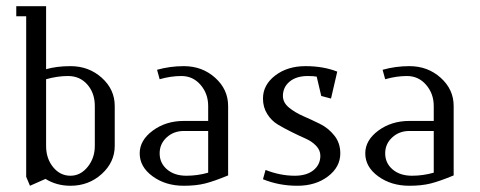

<svg xmlns="http://www.w3.org/2000/svg" viewBox="-20 -596 1540 616"><path d="M32.2 -543.9V-576.2H127.9V-374Q162.1 -383.8 206.1 -383.8Q265.1 -383.8 306.6 -346.4Q348.1 -309.1 348.1 -255.9V-127.9Q348.1 -75.7 306.4 -37.8Q264.6 0 206.1 0Q161.6 0 126 -22L76.2 0L64 -28.8V-543.9ZM127.9 -127.9Q127.9 -87.4 150.4 -59.8Q172.9 -32.2 206.1 -32.2Q238.3 -32.2 261.2 -60.5Q284.2 -88.9 284.2 -127.9V-255.9Q284.2 -297.4 260.3 -324.7Q236.3 -352.1 198.2 -352.1Q164.1 -352.1 127.9 -341.8Z M428.2 -104Q428.2 -146 470.2 -177Q512.2 -208 569.8 -208H647.9V-255.9Q647.9 -295.4 623.5 -323.7Q599.1 -352.1 562 -352.1Q527.8 -352.1 492.2 -341.8L483.9 -372.1Q525.4 -383.8 569.8 -383.8Q628.9 -383.8 670.4 -346.4Q711.9 -309.1 711.9 -255.9V-33.2Q667 -14.6 637.9 -7.3Q608.9 0 569.8 0Q511.2 0 469.7 -30.3Q428.2 -60.5 428.2 -104ZM492.2 -104Q492.2 -72.8 515.9 -52.5Q539.6 -32.2 578.1 -32.2Q613.8 -32.2 647.9 -42V-175.8H569.8Q537.1 -175.8 514.6 -155Q492.2 -134.3 492.2 -104Z M823.7 -21 832 -50.8Q878.9 -32.2 925.8 -32.2Q963.9 -32.2 985.8 -50Q1007.8 -67.9 1007.8 -96.2Q1007.8 -114.3 994.1 -128.4Q980.5 -142.6 960 -151.6Q939.5 -160.6 915.8 -172.4Q892.1 -184.1 871.6 -196.3Q851.1 -208.5 837.4 -230.2Q823.7 -252 823.7 -279.8Q823.7 -323.7 863 -353.8Q902.3 -383.8 960 -383.8Q1017.6 -383.8 1062 -366.2L1042 -279.8L1010.7 -288.1L996.1 -350.1Q986.3 -352.1 967.8 -352.1Q930.7 -352.1 909.2 -334.2Q887.7 -316.4 887.7 -288.1Q887.7 -267.1 906.7 -251.2Q925.8 -235.4 952.6 -223.6Q979.5 -211.9 1006.6 -198.5Q1033.7 -185.1 1052.7 -161.1Q1071.8 -137.2 1071.8 -104Q1071.8 -60.1 1032.2 -30Q992.7 0 934.1 0Q875 0 823.7 -21Z M1151.9 -104Q1151.9 -146 1193.8 -177Q1235.8 -208 1293.5 -208H1371.6V-255.9Q1371.6 -295.4 1347.2 -323.7Q1322.8 -352.1 1285.6 -352.1Q1251.5 -352.1 1215.8 -341.8L1207.5 -372.1Q1249 -383.8 1293.5 -383.8Q1352.5 -383.8 1394 -346.4Q1435.5 -309.1 1435.5 -255.9V-33.2Q1390.6 -14.6 1361.6 -7.3Q1332.5 0 1293.5 0Q1234.9 0 1193.4 -30.3Q1151.9 -60.5 1151.9 -104ZM1215.8 -104Q1215.8 -72.8 1239.5 -52.5Q1263.2 -32.2 1301.8 -32.2Q1337.4 -32.2 1371.6 -42V-175.8H1293.5Q1260.7 -175.8 1238.3 -155Q1215.8 -134.3 1215.8 -104Z"/></svg>

Font: Gawaa
Style: Regular
Weight: 400
Designer: T. Christopher White
Version: Version 1.0